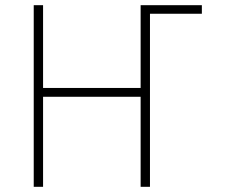

<svg xmlns="http://www.w3.org/2000/svg" viewBox="-20 -720 866 740"><path d="M536 -667V-700H758V-667ZM110 0V-700H146V-381H522V-700H558V0H522V-347H146V0Z"/></svg>

Font: Overpass Thin
Style: Regular
Weight: 250
Designer: Delve Withrington, Dave Bailey, Thomas Jockin
Foundry: Delve Fonts LLC
Version: Version 4.000